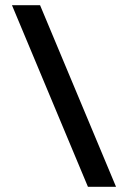

<svg xmlns="http://www.w3.org/2000/svg" viewBox="-20 -718 493 738"><path d="M426 0H318L26 -698H134Z"/></svg>

Font: Newsreader 9pt SemiBold
Style: Regular
Weight: 600
Designer: Hugues Gentile
Foundry: Production Type
Version: Version 1.003